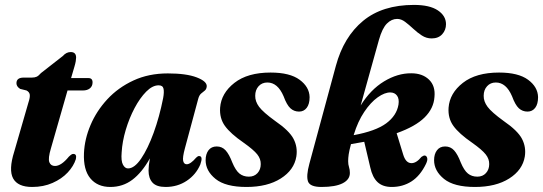

<svg xmlns="http://www.w3.org/2000/svg" viewBox="-20 -752 2212 782"><path d="M88 -383.5 62 -390Q47 -399.5 47 -413Q47 -436 76.5 -436H110Q121.5 -436 129.2 -439.5Q137 -443 147 -454.5L236 -524Q250 -540 268 -540Q290 -540 290 -517.5Q290 -511.5 288.5 -502.5Q287 -493.5 283 -480L269.5 -434H340Q357 -434 357 -416.5Q357 -401 346.2 -392.2Q335.5 -383.5 317.5 -383.5H255L187.5 -148Q175 -106.5 181 -91.2Q187 -76 204 -76Q229.5 -76 260.5 -114Q268 -121 271.8 -123.2Q275.5 -125.5 279.5 -125Q293.5 -124.5 289 -104Q280 -75.5 255.8 -49.5Q231.5 -23.5 194.2 -7Q157 9.5 111 9.5Q52.5 9.5 33.5 -25.2Q14.5 -60 38 -134.5L95.5 -333.5Q103 -356 101.2 -366.8Q99.5 -377.5 88 -383.5Z M733 -147.5Q723 -110.5 726 -96.8Q729 -83 740.5 -83Q756 -83 779 -110Q786 -117 791 -116.5Q808 -116 796 -82.5Q778.5 -41 740.8 -15.8Q703 9.5 654.5 9.5Q617.5 9.5 601.2 -8.2Q585 -26 585 -57.5Q585 -77 590.5 -107Q558 -49 519 -19.8Q480 9.5 429.5 9.5Q377 9.5 348 -25.5Q319 -60.5 322 -128.5Q324.5 -185.5 348.8 -242.8Q373 -300 417.2 -347.8Q461.5 -395.5 523.5 -424.2Q585.5 -453 663.5 -453Q739 -453 781.2 -436.8Q823.5 -420.5 822 -400Q821 -388.5 814 -383Q807 -377.5 799.2 -371Q791.5 -364.5 787.5 -350ZM475.5 -131.5Q472.5 -96.5 480.8 -81.2Q489 -66 501.5 -66Q527.5 -66 554.8 -106Q582 -146 605.8 -211.2Q629.5 -276.5 644.5 -352.5Q649 -377 646 -390.8Q643 -404.5 626 -404.5Q601 -404.5 575.5 -378.8Q550 -353 528.2 -312Q506.5 -271 492.2 -223.2Q478 -175.5 475.5 -131.5Z M993.5 -32.5Q1015.5 -32.5 1028.8 -47Q1042 -61.5 1042 -83.5Q1042.5 -104.5 1027.8 -123.2Q1013 -142 972 -171Q919 -207.5 896.2 -239Q873.5 -270.5 876.5 -313.5Q881 -372.5 934.8 -414.5Q988.5 -456.5 1082 -456.5Q1160.5 -456.5 1200.2 -427.2Q1240 -398 1241 -356.5Q1241 -328 1229.2 -312.8Q1217.5 -297.5 1198 -297.5Q1177.5 -297.5 1162.8 -311Q1148 -324.5 1135 -360Q1111 -416 1069 -416Q1047 -416 1033.2 -400.8Q1019.5 -385.5 1019.5 -362Q1019 -339 1035.2 -317Q1051.5 -295 1100.5 -259.5Q1158 -220 1175.5 -186.5Q1193 -153 1187 -114.5Q1178 -59.5 1123.5 -25Q1069 9.5 984 9.5Q898.5 9.5 858 -23.2Q817.5 -56 817.5 -99.5Q817.5 -124.5 829.2 -140Q841 -155.5 862.5 -155.5Q884.5 -155.5 899 -139.5Q913.5 -123.5 926 -90.5Q939.5 -58 955.2 -45.2Q971 -32.5 993.5 -32.5Z M1715 -84.5Q1691.5 -36 1656 -13.2Q1620.5 9.5 1575.5 9.5Q1539 9.5 1518 -10Q1497 -29.5 1488 -70.5L1463.5 -174.5Q1438 -169.5 1409.5 -165Q1402.5 -139 1400.2 -123.5Q1398 -108 1398 -95.5Q1398 -82 1401.5 -71.5Q1405 -61 1405 -47.5Q1405 -20.5 1375.5 -5.5Q1346 9.5 1289.5 9.5Q1242.5 9.5 1234.5 -13Q1226.5 -35.5 1240 -85L1348 -484Q1380 -602 1458.8 -667Q1537.5 -732 1666 -732Q1730 -732 1763.2 -709.8Q1796.5 -687.5 1796.5 -653.5Q1796.5 -629.5 1781 -612.5Q1765.5 -595.5 1738 -595.5Q1716.5 -595.5 1698 -607.5Q1679.5 -619.5 1662.8 -635.2Q1646 -651 1630 -663Q1614 -675 1597.5 -675Q1575 -675 1556 -656.2Q1537 -637.5 1523.5 -590Q1501 -508.5 1482.2 -442Q1463.5 -375.5 1449 -322.5Q1489 -387 1544.2 -420.5Q1599.5 -454 1655 -453.5Q1700.5 -453.5 1727.2 -427.8Q1754 -402 1749.5 -357Q1746.5 -310.5 1709.5 -273.8Q1672.5 -237 1595.5 -209.5L1622 -123Q1632.5 -87.5 1656 -87.5Q1676 -87.5 1696.5 -113Q1705 -119 1710 -118.5Q1717 -118 1719.8 -109Q1722.5 -100 1715 -84.5ZM1421 -203.5 1420.5 -201.5Q1510 -218 1552.8 -249.5Q1595.5 -281 1603 -326Q1606.5 -349.5 1597.2 -362.2Q1588 -375 1570.5 -375.5Q1547 -376 1518.2 -355.5Q1489.5 -335 1463.5 -296.2Q1437.5 -257.5 1421 -203.5Z M1924 -32.5Q1946 -32.5 1959.2 -47Q1972.5 -61.5 1972.5 -83.5Q1973 -104.5 1958.2 -123.2Q1943.5 -142 1902.5 -171Q1849.5 -207.5 1826.8 -239Q1804 -270.5 1807 -313.5Q1811.5 -372.5 1865.2 -414.5Q1919 -456.5 2012.5 -456.5Q2091 -456.5 2130.8 -427.2Q2170.5 -398 2171.5 -356.5Q2171.5 -328 2159.8 -312.8Q2148 -297.5 2128.5 -297.5Q2108 -297.5 2093.2 -311Q2078.5 -324.5 2065.5 -360Q2041.5 -416 1999.5 -416Q1977.5 -416 1963.8 -400.8Q1950 -385.5 1950 -362Q1949.5 -339 1965.8 -317Q1982 -295 2031 -259.5Q2088.5 -220 2106 -186.5Q2123.5 -153 2117.5 -114.5Q2108.5 -59.5 2054 -25Q1999.5 9.5 1914.5 9.5Q1829 9.5 1788.5 -23.2Q1748 -56 1748 -99.5Q1748 -124.5 1759.8 -140Q1771.5 -155.5 1793 -155.5Q1815 -155.5 1829.5 -139.5Q1844 -123.5 1856.5 -90.5Q1870 -58 1885.8 -45.2Q1901.5 -32.5 1924 -32.5Z"/></svg>

Font: Fraunces 144pt Soft
Style: Bold Italic
Weight: 700
Italic angle: -16°
Version: Version 1.000;[b76b70a41]